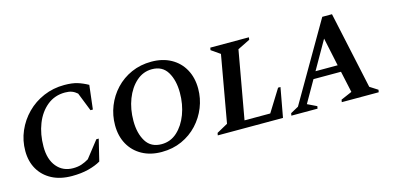

<svg xmlns="http://www.w3.org/2000/svg" viewBox="-58 -900 2548 1240"><g transform="rotate(-15 1216.0 -280.5)"><path d="M302 10Q224 10 168 -19.5Q112 -49 81.5 -101.5Q51 -154 51 -224Q51 -294 78 -356.5Q105 -419 153 -467.5Q201 -516 265.5 -543.5Q330 -571 404 -571Q456 -571 490.5 -560.5Q525 -550 561 -530L542 -370H526L477 -494Q460 -509 441.5 -516Q423 -523 396 -523Q327 -523 276.5 -482Q226 -441 199 -372.5Q172 -304 172 -220Q172 -135 213 -86Q254 -37 322 -37Q354 -37 379 -45.5Q404 -54 427 -68L514 -179H530L495 -35Q461 -15 412.5 -2.5Q364 10 302 10Z M902 10Q827 10 771 -21Q715 -52 684.5 -107Q654 -162 654 -235Q654 -301 678 -361.5Q702 -422 746.5 -469.5Q791 -517 852 -544Q913 -571 986 -571Q1061 -571 1117 -540Q1173 -509 1203.5 -453.5Q1234 -398 1234 -325Q1234 -260 1210 -200Q1186 -140 1142 -92.5Q1098 -45 1037 -17.5Q976 10 902 10ZM914 -39Q974 -39 1018.5 -79.5Q1063 -120 1088 -186Q1113 -252 1113 -330Q1113 -413 1080 -468Q1047 -523 977 -523Q918 -523 872.5 -482.5Q827 -442 801.5 -376Q776 -310 776 -231Q776 -148 809.5 -93.5Q843 -39 914 -39Z M1278 0 1281 -16 1355 -57 1434 -503 1375 -544 1378 -560H1636L1634 -544L1551 -503L1470 -49H1642L1734 -197H1750L1714 0Z M1770 0 1773 -16 1826 -45 2128 -565H2193L2304 -50L2357 -16L2354 0H2107L2110 -16L2184 -48L2153 -191H1969L1886 -46L1948 -16L1945 0ZM1995 -237H2143L2103 -426Z"/></g></svg>

Font: Spectral SC SemiBold
Style: Italic
Weight: 600
Italic angle: -10°
Designer: Jean-Baptiste Levee
Foundry: Production Type
Version: Version 2.001